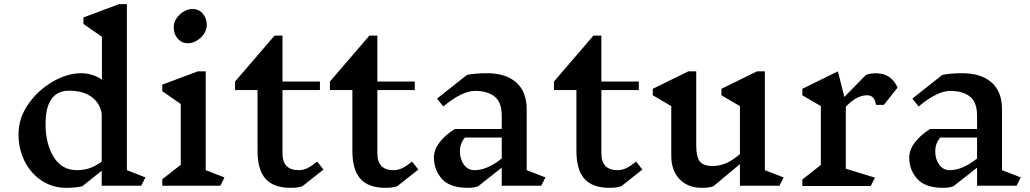

<svg xmlns="http://www.w3.org/2000/svg" viewBox="-20 -893 4952 923"><path d="M659 0H469V-72L376 2Q344 10 299 10Q233 10 180.5 -24.5Q128 -59 98.5 -118Q69 -177 69 -248Q69 -325 116 -392.5Q163 -460 233.5 -500.5Q304 -541 370 -541Q425 -541 470 -510V-716L381 -778V-809L552 -873H590V-75L679 -40ZM469 -116V-344Q463 -394 422.5 -425.5Q382 -457 312 -457Q199 -457 199 -296Q199 -202 238 -138.5Q277 -75 350 -75Q380 -75 407.5 -83.5Q435 -92 469 -116Z M1039 0H760V-31L849 -101V-393L760 -455V-486L931 -550H969V-75L1059 -40ZM974 -773Q974 -750 960 -729.5Q946 -709 925 -697Q904 -685 884 -685Q854 -685 834.5 -707Q815 -729 815 -762Q815 -785 829 -805.5Q843 -826 864 -838Q885 -850 905 -850Q935 -850 954.5 -828Q974 -806 974 -773Z M1434 2Q1411 10 1378 10Q1295 10 1256.5 -33.5Q1218 -77 1218 -168V-460H1110V-501L1300 -722H1338V-501H1518V-460H1338V-156Q1338 -75 1416 -75Q1437 -75 1456.5 -84Q1476 -93 1505 -116L1535 -78Z M1890 2Q1867 10 1834 10Q1751 10 1712.5 -33.5Q1674 -77 1674 -168V-460H1566V-501L1756 -722H1794V-501H1974V-460H1794V-156Q1794 -75 1872 -75Q1893 -75 1912.5 -84Q1932 -93 1961 -116L1991 -78Z M2582 0H2392V-87L2279 2Q2259 10 2229 10Q2143 10 2104.5 -33Q2066 -76 2066 -136Q2066 -172 2092 -207Q2118 -242 2166 -273H2392V-337Q2392 -402 2357.5 -429Q2323 -456 2263 -456Q2201 -456 2111 -381L2081 -419L2225 -533Q2265 -541 2321 -541Q2412 -541 2462 -496.5Q2512 -452 2512 -367V-75L2602 -40ZM2392 -131V-232H2215Q2202 -216 2196.5 -200Q2191 -184 2191 -165Q2191 -128 2210 -101.5Q2229 -75 2261 -75Q2322 -75 2392 -131Z M2967 2Q2944 10 2911 10Q2828 10 2789.5 -33.5Q2751 -77 2751 -168V-460H2643V-501L2833 -722H2871V-501H3051V-460H2871V-156Q2871 -75 2949 -75Q2970 -75 2989.5 -84Q3009 -93 3038 -116L3068 -78Z M3727 0H3537V-104L3410 2Q3389 10 3355 10Q3287 10 3247 -31.5Q3207 -73 3207 -144V-383L3118 -435V-466L3289 -550H3327V-194Q3327 -139 3344 -117Q3361 -95 3405 -95Q3436 -95 3466 -106.5Q3496 -118 3537 -152V-383L3448 -435V-466L3619 -550H3657V-75L3747 -40Z M4295 -472 4229 -389H4191Q4187 -414 4176.5 -424.5Q4166 -435 4148 -435Q4126 -435 4101.5 -423.5Q4077 -412 4046 -380V-82L4186 -39L4166 1H3837V-30L3926 -100V-383L3837 -435V-466L4008 -550L4039 -427L4143 -533Q4164 -541 4198 -541V-540Q4231 -540 4256 -522Q4281 -504 4295 -472Z M4867 0H4677V-87L4564 2Q4544 10 4514 10Q4428 10 4389.5 -33Q4351 -76 4351 -136Q4351 -172 4377 -207Q4403 -242 4451 -273H4677V-337Q4677 -402 4642.5 -429Q4608 -456 4548 -456Q4486 -456 4396 -381L4366 -419L4510 -533Q4550 -541 4606 -541Q4697 -541 4747 -496.5Q4797 -452 4797 -367V-75L4887 -40ZM4677 -131V-232H4500Q4487 -216 4481.5 -200Q4476 -184 4476 -165Q4476 -128 4495 -101.5Q4514 -75 4546 -75Q4607 -75 4677 -131Z"/></svg>

Font: Inknut Antiqua
Style: Regular
Weight: 400
Designer: Claus Eggers Sørensen
Foundry: Claus Eggers Sørensen
Version: Version 1.003; ttfautohint (v1.8.2) -l 8 -r 50 -G 200 -x 14 